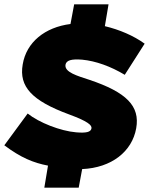

<svg xmlns="http://www.w3.org/2000/svg" viewBox="-26 -795 689 888"><path d="M338 73 354 -13C490 -19 585 -94 604 -202C622 -304 560 -368 387 -426C332 -444 271 -461 277 -496C281 -516 304 -523 354 -519C417 -513 486 -488 551 -449L643 -593C592 -630 526 -658 459 -674L476 -775H317L300 -684C182 -669 96 -600 79 -497C61 -394 122 -329 293 -266C380 -234 400 -216 397 -201C394 -184 372 -179 326 -183C254 -189 154 -228 102 -270L-6 -123C70 -66 128 -42 196 -29L179 73Z"/></svg>

Font: Fixel Display 20240404 Black
Style: Italic
Weight: 900
Italic angle: -10°
Designer: AlfaBravo + MacPaw
Foundry: Kyrylo Tkachov, Marchela Mozhyna, Serhii Makarenko, Maria Weinstein, Zakhar Kryvoshyya
Version: Version 1.211;Glyphs 3.2 (3225)